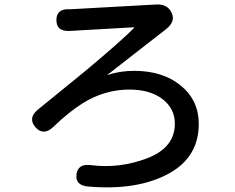

<svg xmlns="http://www.w3.org/2000/svg" viewBox="-20 -778 1040 851"><path d="M374 49Q313 45 319 -4Q324 -54 384 -46Q512 -30 633.5 -77Q755 -124 755 -230Q755 -297 700 -339Q645 -381 554 -381Q443 -381 346 -320Q285 -282 217 -216Q173 -174 137 -214Q102 -255 149 -293L359 -464Q519 -598 573 -653Q577 -657 572 -657L291 -641Q230 -637 230 -689Q230 -741 291 -737Q300 -737 328 -739L671 -758Q723 -761 741 -721Q759 -682 715 -648L457 -447Q453 -444 458 -446Q512 -464 575 -464Q702 -464 781.5 -398.5Q861 -333 861 -229Q861 -81 727 -8Q588 67 374 49Z"/></svg>

Font: Resource Han Rounded TW Medium
Style: Regular
Weight: 500
Designer: Cyano Hao (round all glyphs); Ryoko NISHIZUKA 西塚涼子 (kana, bopomofo & ideographs); Paul D. Hunt (Latin, Greek & Cyrillic)
Foundry: Cyano Hao
Version: 0.990